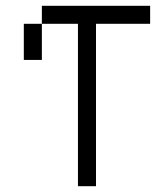

<svg xmlns="http://www.w3.org/2000/svg" viewBox="-20 -645 540 665"><path d="M500 -562.5V-625H125V-562.5H62.5Q62.5 -562.5 62.5 -437.5H125Q125 -437.5 125 -562.5H250V0H312.5V-562.5Z"/></svg>

Font: Unifont
Style: Regular
Weight: 500
Version: Version 15.1.04